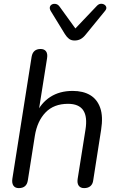

<svg xmlns="http://www.w3.org/2000/svg" viewBox="-20 -965 608 992"><path d="M76.9 6.9Q57.9 6.9 49.2 -6.1Q40.5 -19.2 43.9 -41.6L143.3 -671.2Q146.7 -691.6 158.4 -701.8Q170 -711.9 189.9 -711.9Q208.8 -711.9 217.8 -699.8Q226.7 -687.7 223.3 -664.9L177.5 -376.2H166.5Q191.5 -432.9 239.8 -464.1Q288.2 -495.3 355.4 -495.3Q409.4 -495.3 445.9 -473.6Q482.4 -451.8 497.9 -407.4Q513.4 -362.9 502.4 -294.1L461.7 -33.8Q459.3 -13.9 447.2 -3.5Q435 6.9 414.6 6.9Q395.7 6.9 386.7 -5.7Q377.8 -18.3 381.2 -40.6L421.4 -293.7Q432.6 -361.9 410 -395.2Q387.5 -428.6 331.4 -428.6Q258.1 -428.6 215.2 -383.9Q172.3 -339.2 160.1 -263.5L123.9 -33.8Q118.1 6.9 76.9 6.9ZM365.1 -755.7Q348 -755.7 336.5 -764.5Q325.1 -773.3 315.3 -788.9L242.1 -908.3Q235.2 -920.5 237.9 -929.5Q240.6 -938.5 249.4 -942.6Q258.2 -946.8 269.2 -944.3Q280.2 -941.9 288.4 -930.1L369.5 -818L480.8 -935Q489.7 -944.3 500.1 -945.3Q510.6 -946.3 518.9 -941.2Q527.2 -936.1 529.2 -927.5Q531.1 -919 522.7 -908.7L423.3 -787Q410.6 -770.9 396.9 -763.3Q383.2 -755.7 365.1 -755.7Z"/></svg>

Font: Nunito ExtraLight
Style: Italic
Weight: 200
Italic angle: -9°
Designer: Vernon Adams
Foundry: Vernon Adams
Version: Version 3.602